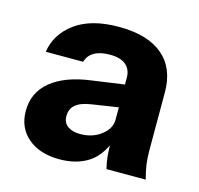

<svg xmlns="http://www.w3.org/2000/svg" viewBox="-82 -594 713 687"><g transform="rotate(15 275.0 -250.5)"><path d="M500 -56.7C497.9 -73.2 496.7 -89.5 496.7 -105.6V-323.4C496.7 -382.8 478 -428.3 440.6 -459.9C403.1 -491.5 348.9 -507.3 277.9 -507.3C209.5 -507.3 155.6 -492.8 116.2 -463.8C76.9 -434.7 54 -397.9 47.5 -353.4H185.9C190.5 -369.6 200 -381.8 214.5 -390.2C229.1 -398.6 248.5 -402.8 273.1 -402.8C298.9 -402.8 318.5 -397.1 331.7 -385.9C344.9 -374.6 351.5 -358.9 351.5 -338.9V-313.5L229.6 -296.3C167.5 -287.9 119.4 -269.7 84.9 -241.6C50.3 -213.6 33 -176.6 33 -130.8C33 -89.5 47.6 -56.4 76.6 -31.6C105.6 -6.7 144.7 5.7 193.7 5.7C235.7 5.7 271.1 -3.7 300.2 -22.4C324.4 -38 342.1 -61.3 356 -89.4C356.3 -75.3 356.5 -60.9 357.8 -49.5C359.4 -33.4 362.1 -18.2 366 -4H511.3C506.1 -22.7 502.4 -40.3 500 -56.7ZM351.5 -183.1C351.5 -161.1 340.8 -141.9 319.5 -125.5C298.1 -109 272.4 -100.8 242.1 -100.8C222.7 -100.8 207.2 -105 195.6 -113.4C183.9 -121.8 178.2 -134 178.2 -150.2C178.2 -168.2 184.2 -182.4 196.6 -192.7C208.9 -203.1 227.9 -210.2 253.7 -214L351.5 -229Z"/></g></svg>

Font: Diatome
Style: Bold
Weight: 700
Designer: 15.100.17
Foundry: 15.100.17
Version: Version 1.004;Fontself Maker 3.5.8